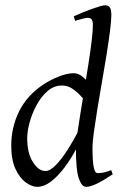

<svg xmlns="http://www.w3.org/2000/svg" viewBox="-20 -703 475 741"><path d="M415 -30.3Q377 -4.9 352.3 6.6Q327.6 18.1 312.5 18.1Q295.4 18.1 284.2 -14.2Q272.9 -46.4 272.9 -134.3Q272.9 -147.9 277.6 -181.9Q282.2 -215.8 289.8 -261.7Q297.4 -307.6 305.7 -358.4Q314 -409.2 321.5 -457.8Q329.1 -506.3 333.7 -544.9Q338.4 -583.5 338.4 -604.5Q338.4 -625 332.5 -629.6Q326.7 -634.3 318.4 -634.3Q312.5 -634.3 297.4 -630.4Q282.2 -626.5 270 -622.6L264.6 -640.1Q302.2 -657.2 338.4 -669.9Q374.5 -682.6 385.3 -682.6Q397.9 -682.6 403.8 -674.6Q409.7 -666.5 409.7 -645.5Q409.7 -622.6 404.3 -581.5Q398.9 -540.5 390.9 -489.7Q382.8 -439 373.3 -385.3Q363.8 -331.5 355.7 -281.7Q347.7 -231.9 342.3 -193.1Q336.9 -154.3 336.9 -134.3Q336.9 -82.5 341.6 -58.6Q346.2 -34.7 356.9 -34.7Q368.2 -34.7 380.6 -37.4Q393.1 -40 409.2 -46.4ZM364.7 -364.3 334.5 -295.9Q326.2 -295.9 315.2 -307.6Q304.2 -319.3 290 -334.5Q275.9 -349.6 258.3 -361.3Q240.7 -373 219.2 -373Q188.5 -373 163.8 -351.8Q139.2 -330.6 121.6 -298.1Q104 -265.6 94.5 -231.2Q85 -196.8 85 -169.9Q85 -112.3 106.9 -77.6Q128.9 -43 155.3 -43Q172.9 -43 194.8 -65.2Q216.8 -87.4 240.7 -124.8Q264.6 -162.1 287.6 -207.5L273.9 -127.9Q253.9 -89.8 228.8 -56.4Q203.6 -22.9 176.8 -2.4Q149.9 18.1 123.5 18.1Q103.5 18.1 80.1 1.5Q56.6 -15.1 40 -50.3Q23.4 -85.4 23.4 -141.1Q23.4 -212.4 54.2 -274.2Q85 -335.9 148.9 -377.9Q173.3 -394 205.8 -407.2Q238.3 -420.4 265.6 -420.4Q282.7 -420.4 299.1 -406.5Q315.4 -392.6 331.5 -378.4Q347.7 -364.3 364.7 -364.3Z"/></svg>

Font: Dai Banna SIL Light
Style: Italic
Weight: 300
Italic angle: -11°
Designer: Victor Gaultney
Foundry: SIL International
Version: Version 4.000